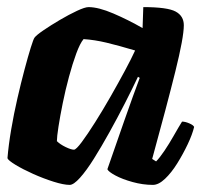

<svg xmlns="http://www.w3.org/2000/svg" viewBox="-20 -520 566 540"><path d="M176 0Q159 0 130.5 -9Q102 -18 73 -31Q44 -44 23.5 -56.5Q3 -69 1 -75Q4 -112 11.5 -156Q19 -200 29 -243.5Q39 -287 49 -324.5Q59 -362 66.5 -386Q74 -410 77 -414Q82 -421 102.5 -435Q123 -449 148.5 -464Q174 -479 196.5 -489.5Q219 -500 229 -500Q257 -500 299 -482Q341 -464 381 -441L383 -500Q451 -500 474 -487.5Q497 -475 497 -449Q497 -415 473 -318.5Q449 -222 408 -73L419 -66Q429 -76 442.5 -96Q456 -116 469 -139Q482 -162 492 -178Q501 -178 512.5 -173Q524 -168 526 -163Q521 -142 508 -114.5Q495 -87 478.5 -60.5Q462 -34 444 -17Q426 0 410 0Q382 0 353 -8Q324 -16 304.5 -26.5Q285 -37 282 -44L329 -179Q341 -214 353.5 -248Q366 -282 373 -301L368 -304Q352 -270 331 -229Q310 -188 287.5 -147.5Q265 -107 244 -73.5Q223 -40 205 -20Q187 0 176 0ZM188 -99Q194 -99 210 -120.5Q226 -142 247.5 -176Q269 -210 291 -248.5Q313 -287 331.5 -321.5Q350 -356 360 -378Q313 -392 279.5 -400Q246 -408 215 -410Q205 -398 194.5 -369.5Q184 -341 174 -304Q164 -267 156.5 -230Q149 -193 144.5 -164Q140 -135 140 -123Q149 -114 164.5 -106.5Q180 -99 188 -99Z"/></svg>

Font: Texturina 72pt 72pt Black
Style: Italic
Weight: 900
Italic angle: -11°
Designer: Guillermo Torres Carreño
Foundry: Omnibus-Type
Version: Version 1.002; ttfautohint (v1.8.3)